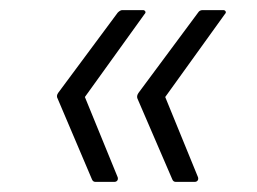

<svg xmlns="http://www.w3.org/2000/svg" viewBox="-20 -453 509 380"><path d="M169 -93Q164 -93 162 -98L94 -258Q91 -263 95 -269L213 -428Q218 -433 222 -433H263Q266 -433 267.5 -430.5Q269 -428 266 -425L148 -261L213 -102Q214 -98 212 -95.5Q210 -93 206 -93ZM328 -93Q323 -93 321 -98L252 -258Q250 -263 254 -269L372 -428Q375 -433 381 -433H422Q425 -433 426.5 -430.5Q428 -428 425 -425L307 -261L372 -102Q373 -98 371 -95.5Q369 -93 365 -93Z"/></svg>

Font: Sofia Sans Light
Style: Italic
Weight: 300
Italic angle: -9°
Version: Version 4.100-B